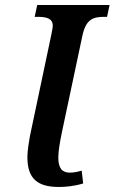

<svg xmlns="http://www.w3.org/2000/svg" viewBox="-20 -734 456 764"><path d="M214 10C241 10 275 7 311 -4L305 -55C291 -51 275 -47 258 -47C227 -47 212 -65 212 -107C212 -132 218 -167 226 -206L307 -588C321 -657 349 -667 395 -667H406L416 -714H128L118 -667H129C165 -667 190 -661 190 -631C190 -624 187 -611 184 -595L99 -192C95 -169 89 -134 89 -109C89 -26 126 10 214 10Z"/></svg>

Font: Noto Serif Condensed SemiBold
Style: Italic
Weight: 600
Width: 3
Italic angle: -12°
Designer: Monotype Design Team
Foundry: Monotype Imaging Inc.
Version: Version 2.014